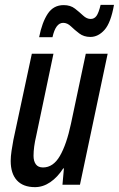

<svg xmlns="http://www.w3.org/2000/svg" viewBox="-20 -760 489 790"><path d="M124 10Q75 10 49.5 -18Q24 -46 24 -98Q24 -116 27.5 -139.5Q31 -163 35 -184L111 -539H200L129 -201Q118 -155 118 -119Q118 -97 127.5 -84Q137 -71 157 -71Q199 -71 226.5 -118.5Q254 -166 272 -251L333 -539H423L309 0H237L243 -67H240Q217 -31 187 -10.5Q157 10 124 10ZM141 -607Q153 -668 176.5 -703.5Q200 -739 242 -739Q270 -739 288.5 -724.5Q307 -710 322 -696Q337 -682 353 -682Q368 -682 377 -694.5Q386 -707 394 -740H449Q436 -666 410 -637Q384 -608 352 -608Q325 -608 306 -622.5Q287 -637 272 -651.5Q257 -666 240 -666Q209 -666 196 -607Z"/></svg>

Font: Noto Sans ExtraCondensed Medium
Style: Italic
Weight: 500
Width: 2
Italic angle: -12°
Designer: Monotype Design Team
Foundry: Monotype Imaging Inc.
Version: Version 2.013; ttfautohint (v1.8.4.7-5d5b)